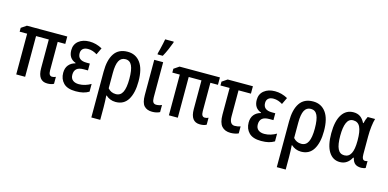

<svg xmlns="http://www.w3.org/2000/svg" viewBox="-89 -1313 4203 2081"><g transform="rotate(15 2013.0 -272.5)"><path d="M473 -76Q495 -76 514 -86V-8Q488 8 441 8Q335 8 335 -135V-457H192V0H92V-457H8V-500L67 -540H520V-457H435V-138Q435 -105 445 -90.5Q455 -76 473 -76Z M832 -320V-243H786Q730 -243 705 -220.5Q680 -198 680 -155Q680 -114 705.5 -93.5Q731 -73 774 -73Q810 -73 845 -84Q880 -95 908 -112V-25Q878 -7 843 1.5Q808 10 760 10Q667 10 623 -34.5Q579 -79 579 -149Q579 -203 606.5 -236.5Q634 -270 681 -282V-287Q600 -315 600 -409Q600 -474 647 -512Q694 -550 769 -550Q843 -550 912 -512L876 -436Q852 -451 826.5 -459.5Q801 -468 774 -468Q736 -468 716 -450Q696 -432 696 -400Q696 -320 795 -320Z M1392 -270Q1392 -140 1346.5 -65Q1301 10 1208 10Q1175 10 1147 -1.5Q1119 -13 1099 -32H1094Q1096 -2 1097.5 32.5Q1099 67 1099 100V240H999V-275Q999 -406 1047.5 -478Q1096 -550 1197 -550Q1288 -550 1340 -479.5Q1392 -409 1392 -270ZM1194 -466Q1145 -466 1122 -422Q1099 -378 1099 -286V-114Q1134 -73 1188 -73Q1241 -73 1265 -121.5Q1289 -170 1289 -270Q1289 -371 1266.5 -418.5Q1244 -466 1194 -466Z M1596 -540V-145Q1596 -108 1607 -91.5Q1618 -75 1642 -75Q1659 -75 1675.5 -79Q1692 -83 1704 -89V-9Q1668 10 1618 10Q1559 10 1527.5 -24.5Q1496 -59 1496 -144V-540ZM1515 -606V-619Q1520 -637 1528 -669.5Q1536 -702 1543 -734.5Q1550 -767 1553 -785H1649V-774Q1636 -738 1616 -691.5Q1596 -645 1574 -606Z M2186 -76Q2208 -76 2227 -86V-8Q2201 8 2154 8Q2048 8 2048 -135V-457H1905V0H1805V-457H1721V-500L1780 -540H2233V-457H2148V-138Q2148 -105 2158 -90.5Q2168 -76 2186 -76Z M2603 -540V-457H2464V-164Q2464 -74 2523 -74Q2539 -74 2555.5 -77Q2572 -80 2587 -85V-7Q2572 1 2547.5 6Q2523 11 2498 11Q2434 11 2399 -28Q2364 -67 2364 -158V-457H2261V-500L2320 -540Z M2913 -320V-243H2867Q2811 -243 2786 -220.5Q2761 -198 2761 -155Q2761 -114 2786.5 -93.5Q2812 -73 2855 -73Q2891 -73 2926 -84Q2961 -95 2989 -112V-25Q2959 -7 2924 1.5Q2889 10 2841 10Q2748 10 2704 -34.5Q2660 -79 2660 -149Q2660 -203 2687.5 -236.5Q2715 -270 2762 -282V-287Q2681 -315 2681 -409Q2681 -474 2728 -512Q2775 -550 2850 -550Q2924 -550 2993 -512L2957 -436Q2933 -451 2907.5 -459.5Q2882 -468 2855 -468Q2817 -468 2797 -450Q2777 -432 2777 -400Q2777 -320 2876 -320Z M3473 -270Q3473 -140 3427.5 -65Q3382 10 3289 10Q3256 10 3228 -1.5Q3200 -13 3180 -32H3175Q3177 -2 3178.5 32.5Q3180 67 3180 100V240H3080V-275Q3080 -406 3128.5 -478Q3177 -550 3278 -550Q3369 -550 3421 -479.5Q3473 -409 3473 -270ZM3275 -466Q3226 -466 3203 -422Q3180 -378 3180 -286V-114Q3215 -73 3269 -73Q3322 -73 3346 -121.5Q3370 -170 3370 -270Q3370 -371 3347.5 -418.5Q3325 -466 3275 -466Z M3724 10Q3645 10 3600 -61Q3555 -132 3555 -268Q3555 -406 3601.5 -478Q3648 -550 3731 -550Q3776 -550 3807 -528.5Q3838 -507 3859 -464H3864Q3868 -484 3875.5 -504.5Q3883 -525 3891 -540H3974Q3963 -505 3956.5 -450.5Q3950 -396 3950 -339V-138Q3950 -73 3985 -73Q4000 -73 4013 -78V-1Q4008 3 3991.5 6.5Q3975 10 3964 10Q3921 10 3896 -9Q3871 -28 3860 -74H3853Q3833 -35 3800.5 -12.5Q3768 10 3724 10ZM3752 -73Q3803 -73 3827 -119.5Q3851 -166 3851 -260V-268Q3851 -368 3827.5 -416.5Q3804 -465 3750 -465Q3701 -465 3678.5 -414Q3656 -363 3656 -267Q3656 -168 3679 -120.5Q3702 -73 3752 -73Z"/></g></svg>

Font: Avrile Sans Condensed Medium
Style: Regular
Weight: 500
Width: 3
Designer: Monotype Design Team
Foundry: Monotype Imaging Inc.
Version: Version 2.001;September 10, 2019;FontCreator 11.5.0.2425 64-